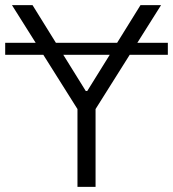

<svg xmlns="http://www.w3.org/2000/svg" viewBox="-28 -727 673 747"><path d="M625 -513.7H476.6L343.8 -302.7V0H273.4V-302.7L140.6 -513.7H-7.8V-560.5H110.8L18.6 -707H98.6L189.5 -560.5H427.7L518.6 -707H598.6L506.3 -560.5H625ZM305.7 -373H311.5L398.9 -513.7H218.3Z"/></svg>

Font: Pretendard JP Light
Style: Regular
Weight: 300
Designer: Base glyphs from Inter by Rasmus Andersson; Hangeul glyphs from Noto Sans CJK(Source Han Sans) by Jang Soo-young and Kan
Foundry: Kil Hyung-jin
Version: Version 1.309